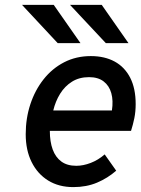

<svg xmlns="http://www.w3.org/2000/svg" viewBox="-20 -752 574 784"><path d="M279.5 12Q220 12 176.5 -15Q133 -42 109 -90.5Q85 -139 85 -204Q85 -269 104 -326.5Q123 -384 158 -428.2Q193 -472.5 242 -497.8Q291 -523 351 -523Q407 -523 448 -500.8Q489 -478.5 511.5 -434.8Q534 -391 534 -327Q534 -296 528.5 -269.2Q523 -242.5 515 -217.5H183.5Q183.5 -173.5 195.2 -141.5Q207 -109.5 230.8 -92.2Q254.5 -75 291.5 -75Q320 -75 350.5 -86.8Q381 -98.5 407.5 -121.5L454.5 -55Q419.5 -24.5 376.2 -6.2Q333 12 279.5 12ZM197.5 -301H437Q443 -341 434.5 -371.5Q426 -402 403.2 -419.5Q380.5 -437 343.5 -437Q303.5 -437 274 -418.5Q244.5 -400 225.5 -369.2Q206.5 -338.5 197.5 -301ZM215.5 -576 70 -732H199.5L308.5 -576ZM412 -576 266 -732H395.5L504.5 -576Z"/></svg>

Font: Overpass Medium
Style: Italic
Weight: 500
Italic angle: -10°
Designer: Delve Withrington, Dave Bailey, Thomas Jockin
Foundry: Delve Fonts LLC
Version: Version 4.000